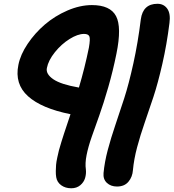

<svg xmlns="http://www.w3.org/2000/svg" viewBox="-20 -780 926 1024"><path d="M604 214.8Q570.8 214.8 550 195.3Q529.3 175.8 532.2 143.1Q537.6 84.5 554.7 20Q571.8 -44.4 594.7 -111.6Q617.7 -178.7 642.3 -255.1Q667 -331.5 691.4 -442.4Q715.8 -553.2 731 -676.8Q742.2 -759.8 819.8 -759.8Q853.5 -759.8 872.1 -733.6Q890.6 -707.5 883.8 -657.2Q869.6 -543 845.9 -439.5Q822.3 -335.9 798.1 -262.7Q773.9 -189.5 751.2 -124.3Q728.5 -59.1 711.4 4.9Q694.3 68.8 689 127Q686.5 163.6 665 189.2Q643.6 214.8 604 214.8ZM359.9 224.1Q328.6 224.1 306.4 208Q284.2 191.9 279.8 165Q277.3 149.9 277.6 132.1Q277.8 114.3 279.1 99.1Q280.3 84 285.4 60.5Q290.5 37.1 294.2 22Q297.9 6.8 307.1 -22.2Q316.4 -51.3 321.3 -66.9Q326.2 -82.5 338.4 -118.2Q350.6 -153.8 356 -170.9Q201.7 -201.7 129.4 -266.8Q57.1 -332 78.1 -434.1Q88.9 -488.8 127.4 -546.1Q166 -603.5 219.2 -649.2Q272.5 -694.8 339.6 -723.9Q406.7 -752.9 470.2 -752.9Q567.9 -752.9 598.9 -694.1Q629.9 -635.3 601.1 -494.1Q583 -403.8 557.4 -314.9Q531.7 -226.1 510 -165.5Q488.3 -105 469.2 -50.5Q450.2 3.9 441.7 47.4Q433.1 90.8 438 124Q440.4 147.5 433.8 169.7Q427.2 191.9 408 208Q388.7 224.1 359.9 224.1ZM230 -417Q223.6 -385.3 264.2 -357.4Q304.7 -329.6 400.9 -313Q432.1 -418 454.1 -525.9Q462.4 -573.2 456.5 -586.2Q450.7 -599.1 428.2 -599.1Q394.5 -599.1 351.1 -572Q307.6 -544.9 272.7 -501.5Q237.8 -458 230 -417Z"/></svg>

Font: Shantell Sans Bouncy
Style: Bold Italic
Weight: 700
Italic angle: -11.31°
Designer: Stephen Nixon, Anya Danilova, Shantell Martin
Foundry: Arrow Type
Version: Version 1.006;[9816181b4]